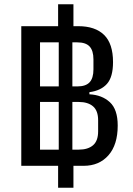

<svg xmlns="http://www.w3.org/2000/svg" viewBox="-20 -800 624 902"><path d="M325 82H253V-21H80V-677H253V-780H325V-677H348Q427 -677 469 -636Q511 -595 511 -508Q511 -438 482.5 -406Q454 -374 400 -367V-357Q459 -354 496 -320Q533 -286 533 -210Q533 -120 489.5 -70.5Q446 -21 373 -21H325ZM256 -394V-601H168V-394ZM320 -394H343Q383 -394 401 -413.5Q419 -433 419 -474V-521Q419 -562 401 -581.5Q383 -601 343 -601H320ZM256 -97V-321H168V-97ZM320 -97H350Q393 -97 417 -117.5Q441 -138 441 -183V-235Q441 -280 417 -300.5Q393 -321 350 -321H320Z"/></svg>

Font: IBM Plex Sans Condensed Text
Style: Regular
Weight: 450
Width: 3
Designer: Mike Abbink, Paul van der Laan, Pieter van Rosmalen
Foundry: Bold Monday
Version: Version 1.1